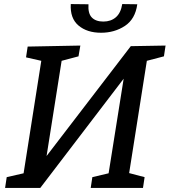

<svg xmlns="http://www.w3.org/2000/svg" viewBox="-20 -924 834 944"><path d="M5 0 13 -53 96 -72 183 -625 108 -642 116 -695 375 -700 366 -647 283 -625 209 -157 623 -697 794 -700 786 -647 702 -625 615 -73 691 -53 683 0H426L434 -53L514 -72L588 -537L178 0ZM477 -763Q408 -763 366 -798.5Q324 -834 328 -904L415 -903Q412 -858 431.5 -838Q451 -818 488 -818Q525 -818 549.5 -839Q574 -860 581 -904L655 -903Q645 -830 594 -796.5Q543 -763 477 -763Z"/></svg>

Font: Bitter Medium
Style: Italic
Weight: 500
Italic angle: -9°
Designer: Sol Matas, and Bitter project Authors
Foundry: Sol Matas
Version: Version 2.001